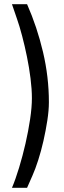

<svg xmlns="http://www.w3.org/2000/svg" viewBox="-20 -770 304 915"><path d="M213 -283Q213 -244 205.5 -195.5Q198 -147 187 -98.5Q176 -50 162 -6.5Q148 37 135 66L109 125H37Q54 85 71 29Q88 -27 101.5 -86Q115 -145 123.5 -202Q132 -259 132 -302Q132 -345 125.5 -396.5Q119 -448 108.5 -499.5Q98 -551 85.5 -598.5Q73 -646 61 -680L37 -750H109Q157 -641 185 -522Q213 -403 213 -283Z"/></svg>

Font: Sunflower Light
Style: Regular
Weight: 300
Designer: JIKJI
Foundry: JIKJI
Version: Version 1.00